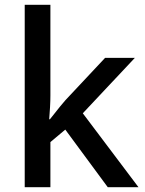

<svg xmlns="http://www.w3.org/2000/svg" viewBox="-20 -780 603 800"><path d="M190 -382Q190 -361 188.5 -333.5Q187 -306 185 -283H188Q196 -293 207.5 -307.5Q219 -322 231 -337Q243 -352 253 -363L418 -539H542L325 -308L557 0H429L252 -240L190 -188V0H83V-760H190Z"/></svg>

Font: Noto Sans Javanese Medium
Style: Regular
Weight: 500
Version: Version 2.004